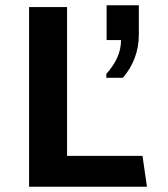

<svg xmlns="http://www.w3.org/2000/svg" viewBox="-20 -713 640 733"><path d="M91 0V-686H236V-118H524L541 0ZM386 -416V-431Q413 -461 427.5 -493Q442 -525 442 -560H387V-693H510V-580Q510 -533 494 -491Q478 -449 449 -416Z"/></svg>

Font: Chivo Mono Medium SemiBold
Style: Regular
Weight: 600
Monospace: yes
Version: Version 1.008